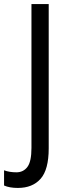

<svg xmlns="http://www.w3.org/2000/svg" viewBox="-78 -734 337 946"><path d="M10 192Q-31 192 -58 180V105Q-45 110 -29.5 112.5Q-14 115 3 115Q37 115 57 88.5Q77 62 77 -5V-714H162V-3Q162 102 122 147Q82 192 10 192Z"/></svg>

Font: Noto Sans Malayalam Condensed
Style: Regular
Weight: 400
Width: 3
Designer: Jelle Bosma - Monotype Design Team
Foundry: Monotype Imaging Inc.
Version: Version 2.104; ttfautohint (v1.8.4.7-5d5b)